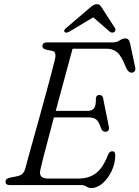

<svg xmlns="http://www.w3.org/2000/svg" viewBox="-20 -908 684 942"><path d="M377 0H27.5Q7 0 7 -17Q7 -31 27 -36L62.5 -43Q78.5 -46 88.2 -54Q98 -62 104 -80Q107.5 -95.5 118.2 -134.2Q129 -173 143.8 -225.8Q158.5 -278.5 174.8 -337Q191 -395.5 206 -451Q221 -506.5 232.8 -550.5Q244.5 -594.5 249.5 -617Q258.5 -654 236 -658.5L205.5 -664.5Q188 -669 188 -681.5Q188 -700 212 -700H532Q553 -700 567.2 -709.8Q581.5 -719.5 595 -719.5Q613 -719.5 618 -696L643 -579Q646 -566 641 -559.2Q636 -552.5 627.5 -551.5Q609.5 -550.5 598 -577Q577 -632.5 555.5 -650.8Q534 -669 504.5 -669H336Q327 -636 313.8 -586.8Q300.5 -537.5 284.8 -480Q269 -422.5 253.5 -364H409.5Q431.5 -364 441.5 -376.8Q451.5 -389.5 450.5 -427Q452.5 -442 466.5 -442Q483.5 -442 486 -425.5L514 -286.5Q516.5 -273.5 511.2 -267.5Q506 -261.5 498 -261.5Q483 -261 476 -278Q465 -311.5 452 -321.8Q439 -332 415 -332H244.5Q229 -273 215 -220.5Q201 -168 191.2 -130Q181.5 -92 178.5 -76.5Q167 -32 215 -32H365Q416.5 -32 451.2 -58.5Q486 -85 510.5 -150Q518 -166 530.5 -166Q545.5 -166 545.5 -146Q545.5 -107 528.2 -70Q511 -33 484 -9.2Q457 14.5 427 14.5Q414.5 14.5 404 7.2Q393.5 0 377 0ZM540 -750.5Q529.5 -744 518 -753L437.5 -823L320.5 -753Q304 -744 297.5 -750.5Q289.5 -758 304.5 -770.5L420.5 -869.5Q430.5 -878 438.2 -882.8Q446 -887.5 455 -887.5Q464.5 -887.5 469.5 -882.8Q474.5 -878 480 -869.5L544 -770.5Q548 -764.5 546 -758.8Q544 -753 540 -750.5Z"/></svg>

Font: Fraunces 9pt Soft Light
Style: Italic
Weight: 300
Italic angle: -16°
Version: Version 1.000;[0bf87f6ff]